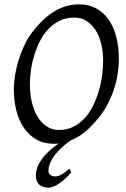

<svg xmlns="http://www.w3.org/2000/svg" viewBox="-20 -650 585 888"><path d="M310.1 147Q298.8 160.2 285.4 172.9Q272 185.5 258.1 195.6Q244.1 205.6 230.2 211.7Q216.3 217.8 204.1 217.8Q192.9 217.8 182.4 215.1Q171.9 212.4 163.8 206.1Q155.8 199.7 150.9 189Q146 178.2 146 162.1Q146 133.8 159.7 108.4Q173.3 83 194.8 60.8Q216.3 38.6 242.7 20L251.5 14.2Q241.2 15.1 230 15.1Q183.1 15.1 148.2 -4.9Q113.3 -24.9 90.1 -59.3Q66.9 -93.8 55.4 -139.6Q43.9 -185.5 43.9 -236.8Q43.9 -267.6 49.6 -302Q55.2 -336.4 65.7 -370.8Q76.2 -405.3 91.3 -437.7Q106.4 -470.2 126 -497.1Q146.5 -524.4 170.2 -548.6Q193.8 -572.8 220.9 -590.8Q248 -608.9 278.8 -619.4Q309.6 -629.9 344.2 -629.9Q392.1 -629.9 427.2 -609.9Q462.4 -589.8 485.1 -555.4Q507.8 -521 518.8 -475.1Q529.8 -429.2 529.8 -377.9Q529.8 -343.3 524.2 -307.6Q518.6 -272 507.1 -237.3Q495.6 -202.6 478.8 -170.2Q461.9 -137.7 439.9 -109.9Q419.4 -83.5 396.2 -60.8Q373 -38.1 346.7 -21Q326.2 -7.8 303.7 1Q291 10.3 278.3 21Q257.8 38.6 241.2 57.9Q224.6 77.1 214.4 98.1Q204.1 119.1 204.1 140.1Q204.1 152.8 213.4 159.4Q222.7 166 236.8 166Q247.6 166 263.9 157.2Q280.3 148.4 300.8 129.9ZM457 -369.1Q457 -410.2 448.2 -446.5Q439.5 -482.9 422.4 -510Q405.3 -537.1 380.4 -553Q355.5 -568.8 323.2 -568.8Q286.1 -568.8 256.6 -554.4Q227.1 -540 204.1 -516.1Q181.2 -492.2 165 -460.4Q148.9 -428.7 138.4 -394.5Q127.9 -360.4 123 -325.4Q118.2 -290.5 118.2 -259.8Q118.2 -214.4 127.7 -175.5Q137.2 -136.7 154.8 -108.6Q172.4 -80.6 197 -64.7Q221.7 -48.8 252 -48.8Q289.6 -48.8 319.6 -64Q349.6 -79.1 372.3 -104.2Q395 -129.4 411.1 -162.4Q427.2 -195.3 437.5 -231Q447.8 -266.6 452.4 -302.5Q457 -338.4 457 -369.1Z"/></svg>

Font: Gentium Plus Phon
Style: Italic
Weight: 400
Italic angle: -8°
Designer: J. Victor Gaultney, Annie Olsen, Iska Routamaa, Becca Hirsbrunner
Foundry: SIL International
Version: Version 5.000